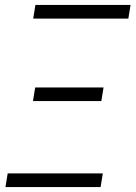

<svg xmlns="http://www.w3.org/2000/svg" viewBox="-20 -755 547 775"><path d="M114 -680 123 -735H507L498 -680ZM389 -347H113L122 -402H398ZM2 0 11 -55H395L386 0Z"/></svg>

Font: Iosevka Term Curly Light
Style: Italic
Weight: 300
Italic angle: -9°
Designer: Belleve Invis
Foundry: Belleve Invis
Version: Version 32.3.0